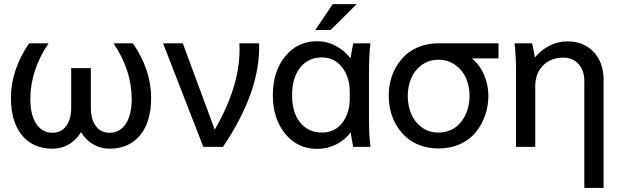

<svg xmlns="http://www.w3.org/2000/svg" viewBox="-20 -716 3012 936"><path d="M235.8 8.8Q140.6 8.8 86.9 -56.9Q33.2 -122.6 33.2 -238.8Q33.2 -375 122.1 -504.9H216.8Q127.9 -374 127.9 -232.9Q127.9 -156.2 156.7 -112.5Q185.5 -68.8 235.8 -68.8Q278.3 -68.8 302.7 -101.6Q327.1 -134.3 327.1 -190.9V-383.8H422.9V-190.9Q422.9 -134.3 447.3 -101.6Q471.7 -68.8 514.2 -68.8Q564.5 -68.8 593.3 -112.5Q622.1 -156.2 622.1 -232.9Q622.1 -374 533.2 -504.9H627.9Q716.8 -375 716.8 -238.8Q716.8 -122.6 663.1 -56.9Q609.4 8.8 514.2 8.8Q470.2 8.8 434.3 -12.2Q398.4 -33.2 375 -71.8Q351.6 -33.2 315.7 -12.2Q279.8 8.8 235.8 8.8Z M971.2 0 774.9 -504.9H871.1L1026.9 -84Q1158.2 -311 1147 -504.9H1243.2Q1251 -272.5 1066.9 0Z M1310.1 -252Q1310.1 -367.7 1370.4 -441.4Q1430.7 -515.1 1525.9 -515.1Q1574.2 -515.1 1617.7 -491.9Q1661.1 -468.8 1689 -431.2Q1691.9 -454.6 1702.1 -504.9H1786.1Q1778.8 -452.1 1778.8 -359.9V-145Q1778.8 -52.7 1786.1 0H1702.1Q1693.8 -37.6 1689.9 -70.8Q1661.1 -32.7 1618.2 -11.5Q1575.2 9.8 1525.9 9.8Q1430.7 9.8 1370.4 -63.7Q1310.1 -137.2 1310.1 -252ZM1685.1 -235.8V-268.1Q1685.1 -339.4 1647.9 -387.7Q1610.8 -436 1549.8 -436Q1482.4 -436 1443.1 -386.2Q1403.8 -336.4 1403.8 -252Q1403.8 -168 1443.1 -118.9Q1482.4 -69.8 1549.8 -69.8Q1612.3 -69.8 1648.7 -117.4Q1685.1 -165 1685.1 -235.8ZM1602.1 -695.8H1718.8L1591.8 -569.8H1517.1Z M2117.7 7.8Q2070.3 7.8 2030.3 -6.6Q1990.2 -21 1961.9 -45.7Q1933.6 -70.3 1913.8 -103Q1894 -135.7 1884.5 -172.9Q1875 -210 1875 -249Q1875 -288.1 1884.5 -325Q1894 -361.8 1913.8 -394.5Q1933.6 -427.2 1961.9 -451.7Q1990.2 -476.1 2030.3 -490.5Q2070.3 -504.9 2117.7 -504.9H2410.2V-431.2H2280.8Q2319.8 -398.4 2340.3 -349.9Q2360.8 -301.3 2360.8 -249Q2360.8 -199.7 2345.2 -154.3Q2329.6 -108.9 2300.3 -72.3Q2271 -35.6 2223.6 -13.9Q2176.3 7.8 2117.7 7.8ZM1967.8 -248Q1967.8 -202.1 1983.9 -162.4Q2000 -122.6 2034.9 -96.2Q2069.8 -69.8 2117.7 -69.8Q2147 -69.8 2171.9 -79.8Q2196.8 -89.8 2214.4 -106.9Q2231.9 -124 2244.4 -147Q2256.8 -169.9 2262.9 -195.6Q2269 -221.2 2269 -248Q2269 -293.5 2252.7 -332.8Q2236.3 -372.1 2200.9 -398.4Q2165.5 -424.8 2117.7 -424.8Q2069.8 -424.8 2034.9 -398.4Q2000 -372.1 1983.9 -332.8Q1967.8 -293.5 1967.8 -248Z M2488.3 -504.9H2573.7Q2583.5 -466.8 2587.4 -436Q2617.2 -471.7 2658.2 -492.9Q2699.2 -514.2 2745.6 -514.2Q2825.7 -514.2 2874 -462.9Q2922.4 -411.6 2922.4 -327.1V200.2H2828.6V-320.8Q2828.6 -372.6 2800.5 -403.8Q2772.5 -435.1 2726.6 -435.1Q2665.5 -435.1 2627.4 -396.7Q2589.4 -358.4 2589.4 -295.9V0H2495.6V-359.9Q2495.6 -447.8 2488.3 -504.9Z"/></svg>

Font: LT Superior Med
Style: Regular
Weight: 500
Designer: Daniel Lyons
Foundry: LyonsType
Version: Version 1.000